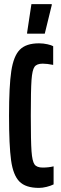

<svg xmlns="http://www.w3.org/2000/svg" viewBox="-20 -907 296 935"><path d="M24 -344Q24 -488 35 -561Q46 -634 76.5 -665Q107 -696 170 -696Q191 -696 211 -691.5Q231 -687 239 -682V-591Q209 -597 188 -597Q159 -597 148 -581.5Q137 -566 133.5 -517.5Q130 -469 130 -344Q130 -219 133.5 -170.5Q137 -122 148 -106.5Q159 -91 188 -91Q217 -91 241 -97V-9Q227 -2 207 3Q187 8 170 8Q105 8 74.5 -23Q44 -54 34 -126Q24 -198 24 -344ZM112 -743V-748L133 -887H232V-882L198 -743Z"/></svg>

Font: Saira Ultra Condensed
Style: Bold
Weight: 700
Width: 1
Designer: Hector Gatti with collaboration of the Omnibus-Type team
Foundry: Omnibus-Type
Version: Version 1.001; ttfautohint (v1.8)